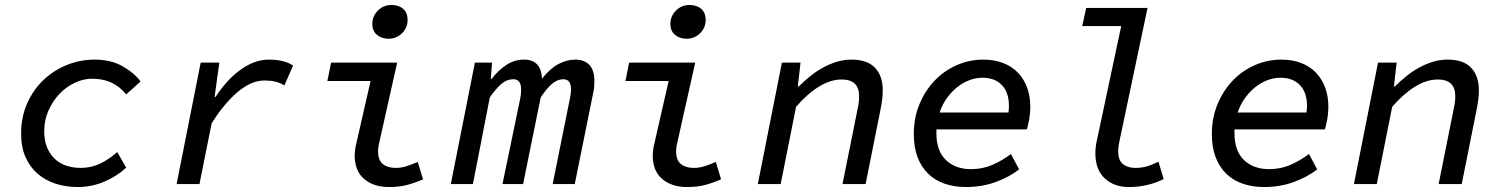

<svg xmlns="http://www.w3.org/2000/svg" viewBox="-20 -741 6040 773"><path d="M293 12Q245 12 203.5 -1.5Q162 -15 131 -42Q100 -69 82.5 -109Q65 -149 65 -203Q65 -270 89.5 -325Q114 -380 155 -419Q196 -458 249.5 -479.5Q303 -501 361 -501Q426 -501 473 -474.5Q520 -448 546 -413L488 -361Q462 -393 428.5 -408.5Q395 -424 351 -424Q315 -424 280.5 -407.5Q246 -391 219 -362.5Q192 -334 175 -295.5Q158 -257 158 -213Q158 -175 169.5 -147.5Q181 -120 200.5 -101.5Q220 -83 247 -74Q274 -65 305 -65Q347 -65 383.5 -82.5Q420 -100 452 -129L488 -66Q450 -31 399.5 -9.5Q349 12 293 12Z M691 0 788 -489H863L844 -351H848Q868 -382 892.5 -409.5Q917 -437 944.5 -457.5Q972 -478 1001.5 -489.5Q1031 -501 1062 -501Q1125 -501 1160 -477L1125 -397Q1107 -408 1088 -412.5Q1069 -417 1045 -417Q991 -417 935.5 -369.5Q880 -322 832 -244L783 0Z M1546 12Q1484 12 1446 -20.5Q1408 -53 1408 -115Q1408 -138 1416 -170L1472 -415H1298L1313 -489H1579L1506 -163Q1504 -155 1503 -147.5Q1502 -140 1502 -133Q1502 -96 1521.5 -80.5Q1541 -65 1573 -65Q1595 -65 1615.5 -71.5Q1636 -78 1662 -89L1683 -19Q1651 -5 1619.5 3.5Q1588 12 1546 12ZM1544 -585Q1517 -585 1498 -600.5Q1479 -616 1479 -645Q1479 -676 1501.5 -698.5Q1524 -721 1556 -721Q1585 -721 1603 -705.5Q1621 -690 1621 -661Q1621 -629 1598.5 -607Q1576 -585 1544 -585Z M1795 0 1892 -489H1961L1956 -423H1959Q1986 -458 2018.5 -479.5Q2051 -501 2090 -501Q2159 -501 2162 -424Q2194 -465 2228 -483Q2262 -501 2296 -501Q2332 -501 2352.5 -480Q2373 -459 2373 -415Q2373 -401 2372 -389.5Q2371 -378 2367 -361L2294 0H2205L2275 -347Q2279 -366 2279 -381Q2279 -422 2248 -422Q2224 -422 2202.5 -403.5Q2181 -385 2157 -349L2086 0H2003L2075 -347Q2077 -358 2077.5 -365.5Q2078 -373 2078 -381Q2078 -422 2047 -422Q2021 -422 1999.5 -404Q1978 -386 1952 -349L1884 0Z M2746 12Q2684 12 2646 -20.5Q2608 -53 2608 -115Q2608 -138 2616 -170L2672 -415H2498L2513 -489H2779L2706 -163Q2704 -155 2703 -147.5Q2702 -140 2702 -133Q2702 -96 2721.5 -80.5Q2741 -65 2773 -65Q2795 -65 2815.5 -71.5Q2836 -78 2862 -89L2883 -19Q2851 -5 2819.5 3.5Q2788 12 2746 12ZM2744 -585Q2717 -585 2698 -600.5Q2679 -616 2679 -645Q2679 -676 2701.5 -698.5Q2724 -721 2756 -721Q2785 -721 2803 -705.5Q2821 -690 2821 -661Q2821 -629 2798.5 -607Q2776 -585 2744 -585Z M3031 0 3128 -489H3203L3192 -393H3196Q3217 -414 3241 -433.5Q3265 -453 3292 -468Q3319 -483 3348 -492Q3377 -501 3408 -501Q3472 -501 3503 -468Q3534 -435 3534 -378Q3534 -358 3531.5 -339Q3529 -320 3525 -300L3465 0H3372L3430 -289Q3434 -307 3436.5 -322.5Q3439 -338 3439 -353Q3439 -421 3369 -421Q3324 -421 3277.5 -392.5Q3231 -364 3185 -311L3123 0Z M3869 12Q3822 12 3783 -1.5Q3744 -15 3716.5 -42Q3689 -69 3674 -108.5Q3659 -148 3659 -201Q3659 -267 3682 -322Q3705 -377 3743.5 -417Q3782 -457 3832.5 -479Q3883 -501 3939 -501Q3984 -501 4019.5 -487Q4055 -473 4079 -447.5Q4103 -422 4115.5 -387.5Q4128 -353 4128 -312Q4128 -285 4123 -258Q4118 -231 4114 -220H3750V-205Q3750 -133 3788.5 -96.5Q3827 -60 3889 -60Q3936 -60 3976 -77.5Q4016 -95 4050 -121L4083 -59Q4045 -29 3989.5 -8.5Q3934 12 3869 12ZM3935 -428Q3909 -428 3883.5 -418.5Q3858 -409 3835 -391Q3812 -373 3793 -347Q3774 -321 3763 -288H4040Q4041 -295 4041.5 -301.5Q4042 -308 4042 -315Q4042 -369 4013.5 -398.5Q3985 -428 3935 -428Z M4525 12Q4465 12 4427.5 -23Q4390 -58 4390 -124Q4390 -151 4397 -180L4494 -636H4337L4353 -709H4600L4487 -173Q4482 -151 4482 -131Q4482 -96 4501 -80.5Q4520 -65 4551 -65Q4575 -65 4596.5 -71Q4618 -77 4644 -90L4665 -20Q4600 12 4525 12Z M5069 12Q5022 12 4983 -1.5Q4944 -15 4916.5 -42Q4889 -69 4874 -108.5Q4859 -148 4859 -201Q4859 -267 4882 -322Q4905 -377 4943.5 -417Q4982 -457 5032.5 -479Q5083 -501 5139 -501Q5184 -501 5219.5 -487Q5255 -473 5279 -447.5Q5303 -422 5315.5 -387.5Q5328 -353 5328 -312Q5328 -285 5323 -258Q5318 -231 5314 -220H4950V-205Q4950 -133 4988.5 -96.5Q5027 -60 5089 -60Q5136 -60 5176 -77.5Q5216 -95 5250 -121L5283 -59Q5245 -29 5189.5 -8.5Q5134 12 5069 12ZM5135 -428Q5109 -428 5083.5 -418.5Q5058 -409 5035 -391Q5012 -373 4993 -347Q4974 -321 4963 -288H5240Q5241 -295 5241.5 -301.5Q5242 -308 5242 -315Q5242 -369 5213.5 -398.5Q5185 -428 5135 -428Z M5431 0 5528 -489H5603L5592 -393H5596Q5617 -414 5641 -433.5Q5665 -453 5692 -468Q5719 -483 5748 -492Q5777 -501 5808 -501Q5872 -501 5903 -468Q5934 -435 5934 -378Q5934 -358 5931.5 -339Q5929 -320 5925 -300L5865 0H5772L5830 -289Q5834 -307 5836.5 -322.5Q5839 -338 5839 -353Q5839 -421 5769 -421Q5724 -421 5677.5 -392.5Q5631 -364 5585 -311L5523 0Z"/></svg>

Font: Source Code Pro Medium
Style: Italic
Weight: 500
Italic angle: -11°
Monospace: yes
Designer: Paul D. Hunt, Teo Tuominen
Foundry: Adobe Systems Incorporated
Version: Version 1.050;PS 1.000;hotconv 16.6.51;makeotf.lib2.5.65220